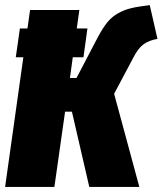

<svg xmlns="http://www.w3.org/2000/svg" viewBox="-23 -735 639 755"><path d="M596.2 -582Q562.5 -576.7 540.5 -560.1Q518.6 -543.5 500 -505.9L425.8 -366.2L524.9 0H328.1L259.8 -295.9H232.9L190.9 0H-2.9L68.8 -509.8H39.1L55.2 -623H85L95.2 -695.8H289.1L278.8 -623H320.8L305.2 -509.8H263.2L252 -428.2H277.8L361.8 -588.9Q380.9 -624.5 398.4 -646.5Q416 -668.5 440.7 -682.4Q465.3 -696.3 492.9 -702.9Q520.5 -709.5 565.9 -714.8Z"/></svg>

Font: Fira Sans Compressed Heavy
Style: Italic
Weight: 900
Width: 3
Italic angle: -8°
Designer: Carrois Corporate & Edenspiekermann AG
Foundry: Carrois Corporate GbR & Edenspiekermann AG
Version: Version 4.203;PS 004.203;hotconv 1.0.88;makeotf.lib2.5.64775